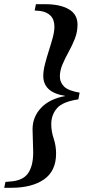

<svg xmlns="http://www.w3.org/2000/svg" viewBox="-34 -735 411 914"><path d="M182 -715Q252 -715 293.5 -691Q335 -667 335 -618Q335 -583 322.5 -551Q310 -519 293 -488.5Q276 -458 263.5 -428.5Q251 -399 251 -371Q251 -343 271 -323Q291 -303 345 -294L339 -262Q264 -251 237 -219.5Q210 -188 210 -144Q210 -110 221.5 -75.5Q233 -41 233 -4Q233 79 175.5 119Q118 159 19 159H-14L-8 131L15 129Q75 125 99.5 90Q124 55 124 -10Q124 -35 122.5 -66Q121 -97 121 -119Q121 -179 162 -222Q203 -265 278 -278Q223 -287 197.5 -311Q172 -335 172 -373Q172 -398 180 -429.5Q188 -461 198.5 -493.5Q209 -526 217 -555.5Q225 -585 225 -608Q225 -642 206.5 -660.5Q188 -679 156 -683L131 -685L137 -715Z"/></svg>

Font: DM Serif Text
Style: Italic
Weight: 400
Italic angle: -12°
Designer: Colophon Foundry, Frank Grießhammer
Foundry: Colophon Foundry
Version: Version 5.100; ttfautohint (v1.8.2)